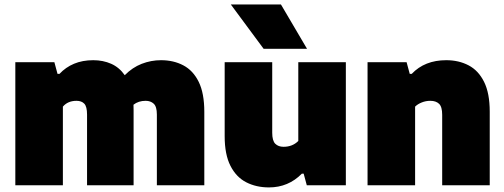

<svg xmlns="http://www.w3.org/2000/svg" viewBox="-20 -828 2254 858"><path d="M48.5 0V-550H223L237 -498H246Q273.5 -527.5 311 -543.2Q348.5 -559 397 -559Q440.5 -559 476.8 -543Q513 -527 537.5 -492Q571.5 -526.5 613.2 -542.8Q655 -559 699.5 -559Q755.5 -559 799.2 -536Q843 -513 868 -462.2Q893 -411.5 893 -328V0H681V-316Q681 -351.5 667 -364.5Q653 -377.5 631 -377.5Q598.5 -377.5 576.5 -360Q577 -348 577 -335.5V0H369V-316Q369 -351.5 356.8 -364.5Q344.5 -377.5 322 -377.5Q283 -377.5 261 -351.5V0Z M1182 9.5Q1125 9.5 1080.2 -13.5Q1035.5 -36.5 1009.8 -87Q984 -137.5 984 -219.5V-550H1196.5V-235Q1196.5 -199 1210.2 -185.5Q1224 -172 1247 -172Q1287 -172 1313 -198V-550H1525.5V0H1351L1337 -52H1329Q1268.5 9.5 1182 9.5ZM1158 -610 1011.5 -808H1235.5L1352 -610Z M1622.5 0V-550H1797L1811 -498H1820Q1878 -559 1974 -559Q2030 -559 2074 -536Q2118 -513 2143.2 -462.2Q2168.5 -411.5 2168.5 -329V0H1956V-315Q1956 -351 1942 -364.2Q1928 -377.5 1903 -377.5Q1883 -377.5 1864.8 -370.2Q1846.5 -363 1835 -351.5V0Z"/></svg>

Font: Encode Sans Black
Style: Regular
Weight: 900
Designer: Multiple Designers
Foundry: Impallari Type
Version: Version 3.002; ttfautohint (v1.8.3) -l 8 -r 50 -G 200 -x 14 